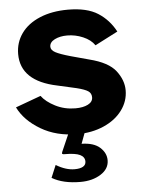

<svg xmlns="http://www.w3.org/2000/svg" viewBox="-54 -583 622 846"><g transform="rotate(-5 257.0 -159.5)"><path d="M13 -131 125 -172Q145 -145 185.5 -124.5Q226 -104 274 -104Q308 -104 329.5 -115Q351 -126 351 -146Q351 -164 337 -173.5Q323 -183 287 -192L203 -211Q43 -244 43 -364Q43 -415 71.5 -455Q100 -495 153.5 -517.5Q207 -540 278 -540Q362 -540 410.5 -509Q459 -478 487 -425L386 -373Q369 -398 335 -412.5Q301 -427 265 -427Q233 -427 210 -415.5Q187 -404 187 -384Q187 -369 206.5 -358.5Q226 -348 272 -335L353 -313Q437 -292 469 -250.5Q501 -209 501 -164Q501 -116 471.5 -76Q442 -36 389.5 -13Q337 10 273 10Q180 10 111 -31Q42 -72 13 -131ZM268 221Q191 221 142 192L165 137Q208 163 247 163Q271 163 284 155.5Q297 148 297 133Q297 113 276.5 103Q256 93 208 93Q201 93 198.5 91Q196 89 199 82L237 -5H309L287 54Q341 55 368 79.5Q395 104 395 136Q395 174 358 197.5Q321 221 268 221Z"/></g></svg>

Font: Morrison
Style: Bold
Weight: 700
Designer: Pablo Impallari, Rodrigo Fuenzalida (Modified by Dan O. Williams)
Version: Version 0.03;June 6, 2019;FontCreator 11.5.0.2425 64-bit; tt